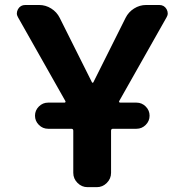

<svg xmlns="http://www.w3.org/2000/svg" viewBox="-20 -775 737 774"><path d="M173.8 -255.9Q152.3 -255.9 136.7 -271.5Q121.1 -287.1 121.1 -308.6Q121.1 -330.1 136.7 -345.7Q152.3 -361.3 173.8 -361.3H240.2Q242.2 -361.3 243.7 -363.3Q245.1 -365.2 243.2 -368.2L52.7 -705.1Q47.9 -712.9 47.9 -721.2Q47.9 -729.5 52.7 -738.3Q62.5 -754.9 82 -754.9H137.7Q164.1 -754.9 186.5 -740.7Q209 -726.6 220.7 -703.1L350.6 -443.4Q351.6 -441.4 353.5 -441.4Q355.5 -441.4 356.4 -443.4L486.3 -703.1Q498 -726.6 520.5 -740.7Q543 -754.9 569.3 -754.9H622.1Q641.6 -754.9 651.4 -738.3Q656.2 -729.5 656.2 -721.2Q656.2 -712.9 651.4 -705.1L460.9 -368.2Q459 -365.2 460.4 -363.3Q461.9 -361.3 464.8 -361.3H530.3Q551.8 -361.3 567.4 -345.7Q583 -330.1 583 -308.6Q583 -287.1 567.4 -271.5Q551.8 -255.9 530.3 -255.9H435.5Q427.7 -255.9 427.7 -248V-78.1Q427.7 -54.7 410.6 -37.6Q393.6 -20.5 370.1 -20.5H333Q309.6 -20.5 292.5 -37.6Q275.4 -54.7 275.4 -78.1V-248Q275.4 -255.9 267.6 -255.9Z"/></svg>

Font: Gen Jyuu Gothic Bold
Style: Bold
Weight: 700
Designer: [Source Han Sans]
Ryoko NISHIZUKA  (kana & ideographs); Paul D. Hunt (Latin, Greek & Cyrillic); Wenlong ZHANG  (bopomofo
Version: Version 1.002.20150607